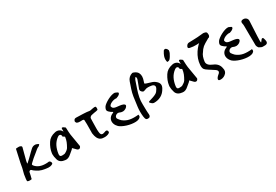

<svg xmlns="http://www.w3.org/2000/svg" viewBox="62 -1890 4569 3181"><g transform="rotate(-30 2346.5 -299.5)"><path d="M127 16Q100 19 77 16Q54 13 51 0Q49 -14 52 -34Q62 -129 82 -188Q87 -205 91.5 -226.5Q96 -248 99 -269L107 -313L160 -553Q165 -555 174.5 -555.5Q184 -556 198 -557Q225 -562 252 -548Q265 -541 266 -531Q268 -523 265 -516Q252 -467 237.5 -412Q223 -357 207 -295Q199 -263 201 -243L263 -300L296 -332Q328 -364 350 -385.5Q372 -407 385 -418Q413 -446 446 -451Q472 -456 496 -446Q499 -445 504.5 -442.5Q510 -440 518 -436Q516 -436 532 -428Q531 -427 528.5 -423Q526 -419 522 -414Q517 -408 512.5 -404.5Q508 -401 506 -399Q481 -390 461.5 -374.5Q442 -359 412 -333Q372 -302 337.5 -272.5Q303 -243 274 -214Q266 -206 262 -200Q257 -194 259 -189Q260 -182 271 -167Q338 -89 469 -91Q483 -91 496.5 -92Q510 -93 524 -95Q533 -96 543.5 -86.5Q554 -77 559 -63Q564 -49 556 -35Q531 -19 504 -15Q484 -12 469 -13Q406 -18 356 -31.5Q306 -45 262 -76L249 -85Q236 -93 226.5 -101Q217 -109 211 -116Q200 -130 184 -127Q165 -122 161 -104Q157 -85 154.5 -73.5Q152 -62 151 -57Q150 -50 148 -43Q146 -36 144 -28Q142 -20 139.5 -10.5Q137 -1 135 10Q128 16 127 16Z M774 19Q729 15 697.5 -5.5Q666 -26 655 -63Q636 -125 637 -168Q637 -173 637.5 -179.5Q638 -186 639 -194Q650 -280 707 -369Q754 -444 857 -465Q878 -470 898 -468Q958 -460 982 -408Q987 -398 985 -450Q982 -503 1051 -444Q1055 -331 1060 -302L1098 -76Q1099 -71 1099.5 -66Q1100 -61 1099 -57Q1094 -43 1082 -32Q1072 -23 1056 -25Q1044 -26 1029 -38L995 -73L969 -99Q964 -83 892 -27Q831 30 774 19ZM749 -75Q758 -73 774.5 -73Q791 -73 807.5 -75.5Q824 -78 830 -83Q853 -95 870 -109Q887 -123 898 -139Q927 -189 942.5 -228Q958 -267 964 -315Q965 -324 929 -341Q931 -358 924 -372Q917 -386 900 -389Q883 -392 860 -375Q801 -331 769.5 -269Q738 -207 727 -125Q722 -82 749 -75Z M1536 17Q1515 17 1491 14Q1467 11 1444.5 -3.5Q1422 -18 1405 -51.5Q1388 -85 1380 -146Q1381 -156 1381 -171Q1381 -186 1381 -206Q1383 -269 1382 -317Q1381 -365 1379 -399Q1377 -405 1372 -408L1352 -413Q1248 -405 1239 -434Q1232 -442 1230 -453Q1228 -464 1239 -480Q1248 -501 1281 -501Q1316 -498 1375 -498Q1377 -498 1395 -497.5Q1413 -497 1436.5 -495.5Q1460 -494 1480 -492.5Q1500 -491 1507 -489Q1520 -485 1547 -486Q1570 -491 1587.5 -494.5Q1605 -498 1617 -499Q1619 -500 1623.5 -500Q1628 -500 1633 -500Q1645 -500 1649 -497Q1658 -492 1658 -464Q1658 -453 1655.5 -444Q1653 -435 1649 -434Q1636 -430 1620 -426.5Q1604 -423 1585 -421Q1563 -417 1547 -413.5Q1531 -410 1520 -407Q1509 -404 1498 -392Q1487 -380 1486 -370Q1485 -345 1484 -299.5Q1483 -254 1482 -187Q1481 -148 1485 -109Q1488 -76 1498 -61.5Q1508 -47 1528 -47Q1543 -47 1574 -58Q1589 -65 1602 -65Q1622 -65 1629 -44Q1632 -37 1632 -30Q1632 -17 1622.5 -9Q1613 -1 1597 5Q1567 16 1536 17Z M2172 38Q2145 52 2106.5 54Q2068 56 2024.5 49.5Q1981 43 1939.5 30Q1898 17 1864.5 0Q1831 -17 1812 -34Q1778 -67 1765 -106Q1752 -145 1763.5 -182.5Q1775 -220 1813 -246Q1817 -249 1827.5 -254Q1838 -259 1848 -263.5Q1858 -268 1859 -270Q1859 -279 1846.5 -284.5Q1834 -290 1827 -295Q1784 -326 1776 -350.5Q1768 -375 1796 -419Q1808 -436 1837.5 -458Q1867 -480 1904.5 -499.5Q1942 -519 1978.5 -530Q2015 -541 2042 -538Q2056 -531 2074 -524Q2092 -517 2096 -509Q2100 -495 2087.5 -482Q2075 -469 2056 -459.5Q2037 -450 2019 -445Q1994 -450 1960.5 -441Q1927 -432 1901 -415Q1875 -398 1869 -377Q1875 -347 1895.5 -334.5Q1916 -322 1946 -319Q1976 -316 2008 -312Q2023 -312 2039 -307Q2055 -302 2071 -297Q2118 -274 2082 -236Q2065 -217 2036 -207Q2007 -197 1979 -204Q1965 -207 1959 -209.5Q1953 -212 1948 -214.5Q1943 -217 1930 -220Q1909 -224 1889.5 -214Q1870 -204 1860.5 -186.5Q1851 -169 1859 -149Q1866 -137 1882 -118Q1898 -99 1907 -91Q1965 -44 2033 -30.5Q2101 -17 2200 -27Q2205 0 2200 11Q2195 22 2172 38Z M2329 106Q2289 114 2273.5 99Q2258 84 2253 39Q2242 -55 2253.5 -146.5Q2265 -238 2278 -329Q2288 -393 2308.5 -454Q2329 -515 2350 -576Q2363 -615 2390 -640.5Q2417 -666 2454 -676Q2463 -678 2474 -674Q2485 -670 2494 -666Q2538 -646 2555 -613.5Q2572 -581 2570 -543Q2568 -505 2554 -467Q2546 -444 2543.5 -434Q2541 -424 2548.5 -419.5Q2556 -415 2577 -408Q2619 -394 2661 -382Q2703 -370 2738 -337Q2769 -309 2775 -277Q2781 -245 2760 -207Q2720 -132 2659 -99Q2598 -66 2521 -67Q2505 -68 2488 -80.5Q2471 -93 2460 -107Q2450 -121 2460.5 -126Q2471 -131 2483 -135Q2516 -145 2549 -155.5Q2582 -166 2612 -183Q2629 -192 2644 -210.5Q2659 -229 2669 -248Q2689 -283 2676.5 -306Q2664 -329 2627 -335Q2593 -341 2560 -341Q2527 -341 2495 -325Q2469 -313 2451.5 -323.5Q2434 -334 2421 -356Q2418 -363 2418.5 -373Q2419 -383 2421 -390Q2435 -428 2449.5 -465Q2464 -502 2477 -540Q2482 -551 2480 -562.5Q2478 -574 2478 -586Q2476 -588 2473.5 -589Q2471 -590 2467 -591Q2461 -581 2453.5 -571.5Q2446 -562 2442 -550Q2419 -480 2394.5 -410Q2370 -340 2356 -267Q2344 -206 2346.5 -141.5Q2349 -77 2349 -13Q2348 8 2351.5 29.5Q2355 51 2353 72Q2353 81 2345 92.5Q2337 104 2329 106Z M3049 -546Q3043 -571 3042.5 -596Q3042 -621 3053 -654.5Q3064 -688 3094 -736Q3100 -745 3112 -748Q3127 -755 3143 -742Q3164 -724 3170 -698Q3168 -682 3164.5 -669.5Q3161 -657 3156 -647Q3146 -627 3132 -603Q3118 -579 3103 -562.5Q3088 -546 3071 -546Q3060 -543 3049 -546ZM3016 19Q2971 15 2939.5 -5.5Q2908 -26 2897 -63Q2878 -125 2879 -168Q2879 -173 2879.5 -179.5Q2880 -186 2881 -194Q2892 -280 2949 -369Q2996 -444 3099 -465Q3120 -470 3140 -468Q3200 -460 3224 -408Q3229 -398 3227 -450Q3224 -503 3293 -444Q3297 -331 3302 -302L3340 -76Q3341 -71 3341.5 -66Q3342 -61 3341 -57Q3336 -43 3324 -32Q3314 -23 3298 -25Q3286 -26 3271 -38L3237 -73L3211 -99Q3206 -83 3134 -27Q3073 30 3016 19ZM2991 -75Q3000 -73 3016.5 -73Q3033 -73 3049.5 -75.5Q3066 -78 3072 -83Q3095 -95 3112 -109Q3129 -123 3140 -139Q3169 -189 3184.5 -228Q3200 -267 3206 -315Q3207 -324 3171 -341Q3173 -358 3166 -372Q3159 -386 3142 -389Q3125 -392 3102 -375Q3043 -331 3011.5 -269Q2980 -207 2969 -125Q2964 -82 2991 -75Z M3676 151Q3644 151 3636 140.5Q3628 130 3634 115Q3640 100 3652.5 85.5Q3665 71 3674 64Q3743 16 3676 -29Q3618 -67 3572.5 -96Q3527 -125 3514 -143Q3493 -172 3497 -229Q3501 -287 3520 -341Q3539 -395 3573 -447Q3587 -468 3604 -489Q3621 -510 3640 -530Q3651 -541 3664 -551Q3646 -550 3632.5 -550Q3619 -550 3610 -549Q3582 -548 3552 -550.5Q3522 -553 3489 -560Q3455 -568 3463 -594Q3465 -602 3470 -609Q3490 -645 3529 -644Q3573 -644 3625 -647Q3678 -650 3693 -650L3723 -653L3758 -656Q3775 -658 3786.5 -659Q3798 -660 3805 -660Q3809 -660 3812.5 -659.5Q3816 -659 3820 -658Q3849 -653 3857 -644.5Q3865 -636 3867 -624Q3869 -610 3869.5 -598.5Q3870 -587 3868 -578Q3864 -561 3844 -547L3837 -548Q3785 -519 3752.5 -499Q3720 -479 3708 -468Q3667 -431 3644 -390Q3600 -340 3588 -237Q3584 -168 3684 -128Q3783 -88 3798 7Q3807 42 3800.5 64.5Q3794 87 3783 100Q3740 149 3676 151Z M4344 38Q4317 52 4278.5 54Q4240 56 4196.5 49.5Q4153 43 4111.5 30Q4070 17 4036.5 0Q4003 -17 3984 -34Q3950 -67 3937 -106Q3924 -145 3935.5 -182.5Q3947 -220 3985 -246Q3989 -249 3999.5 -254Q4010 -259 4020 -263.5Q4030 -268 4031 -270Q4031 -279 4018.5 -284.5Q4006 -290 3999 -295Q3956 -326 3948 -350.5Q3940 -375 3968 -419Q3980 -436 4009.5 -458Q4039 -480 4076.5 -499.5Q4114 -519 4150.5 -530Q4187 -541 4214 -538Q4228 -531 4246 -524Q4264 -517 4268 -509Q4272 -495 4259.5 -482Q4247 -469 4228 -459.5Q4209 -450 4191 -445Q4166 -450 4132.5 -441Q4099 -432 4073 -415Q4047 -398 4041 -377Q4047 -347 4067.5 -334.5Q4088 -322 4118 -319Q4148 -316 4180 -312Q4195 -312 4211 -307Q4227 -302 4243 -297Q4290 -274 4254 -236Q4237 -217 4208 -207Q4179 -197 4151 -204Q4137 -207 4131 -209.5Q4125 -212 4120 -214.5Q4115 -217 4102 -220Q4081 -224 4061.5 -214Q4042 -204 4032.5 -186.5Q4023 -169 4031 -149Q4038 -137 4054 -118Q4070 -99 4079 -91Q4137 -44 4205 -30.5Q4273 -17 4372 -27Q4377 0 4372 11Q4367 22 4344 38Z M4546 28Q4525 28 4481 2Q4455 -30 4455 -58Q4455 -90 4454.5 -135.5Q4454 -181 4453 -240L4452 -416Q4452 -433 4450.5 -449.5Q4449 -466 4445 -480Q4444 -483 4444 -492Q4444 -529 4494 -529Q4527 -529 4549.5 -507.5Q4572 -486 4570 -451Q4569 -425 4566.5 -385Q4564 -345 4562 -292L4556 -172Q4549 -54 4559 -46Q4579 -71 4588 -84Q4599 -99 4611 -99Q4623 -99 4629 -84Q4643 -42 4643 -21Q4643 -9 4642 -6Q4638 14 4619.5 22Q4601 30 4576 28Z"/></g></svg>

Font: Mansalva
Style: Regular
Weight: 400
Designer: Carolina Short
Foundry: Carolina Short
Version: Version 2.112; ttfautohint (v1.8.4.7-5d5b)